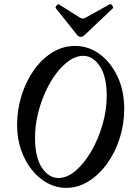

<svg xmlns="http://www.w3.org/2000/svg" viewBox="-20 -899 623 932"><path d="M301 13Q254 13 211.5 -9.5Q169 -32 135.5 -73.5Q102 -115 82.5 -170.5Q63 -226 63 -292Q63 -365 84 -433.5Q105 -502 143 -556.5Q181 -611 232.5 -643.5Q284 -676 345 -676Q409 -676 463 -637Q517 -598 550 -528.5Q583 -459 583 -370Q583 -296 561 -227.5Q539 -159 500 -105Q461 -51 410 -19Q359 13 301 13ZM264 -35Q306 -35 347.5 -70.5Q389 -106 423 -164.5Q457 -223 477.5 -293.5Q498 -364 498 -434Q498 -528 464.5 -578Q431 -628 384 -628Q349 -628 315.5 -604.5Q282 -581 252 -541Q222 -501 199 -449.5Q176 -398 163 -342Q150 -286 150 -231Q150 -136 183 -85.5Q216 -35 264 -35ZM371 -720Q361 -720 353 -731L251 -859Q247 -862 254 -871.5Q261 -881 266 -878L367 -814Q374 -809 382 -809Q389 -809 397 -814L512 -878Q519 -882 525.5 -871.5Q532 -861 527 -858L391 -729Q382 -720 371 -720Z"/></svg>

Font: Junicode Two Beta Condensed Medium
Style: Italic
Weight: 500
Width: 3
Italic angle: -9°
Version: Version 1.053; ttfautohint (v1.8.4)